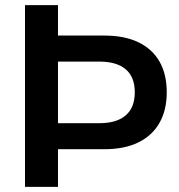

<svg xmlns="http://www.w3.org/2000/svg" viewBox="-20 -725 694 745"><path d="M77 0V-705H205V-587H385Q463 -587 517 -561Q571 -535 599 -486Q627 -437 627 -367Q627 -298 599 -248.5Q571 -199 517 -172.5Q463 -146 385 -146H205V0ZM205 -247H365Q433 -247 468 -277.5Q503 -308 503 -367Q503 -426 468 -456Q433 -486 365 -486H205Z"/></svg>

Font: NunitoSans3
Style: Bold
Weight: 700
Designer: Vernon Adams
Foundry: Vernon Adams
Version: Version 3.101;gftools[0.9.27]